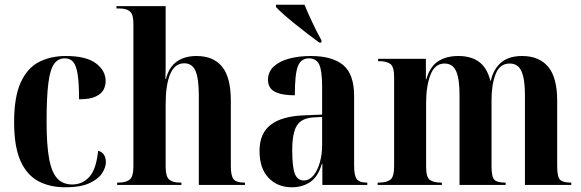

<svg xmlns="http://www.w3.org/2000/svg" viewBox="-20 -786 2470 816"><path d="M257 10Q192 10 143 -16Q94 -42 67 -102.5Q40 -163 40 -267Q40 -374 68 -435.5Q96 -497 145.5 -522.5Q195 -548 260 -548Q346 -548 387.5 -517Q429 -486 429 -441Q429 -423 420.5 -405.5Q412 -388 387.5 -376Q363 -364 316 -364Q316 -432 310 -470Q304 -508 291 -523Q278 -538 255 -538Q227 -538 210 -514.5Q193 -491 185.5 -432.5Q178 -374 178 -268Q178 -169 189 -110.5Q200 -52 224 -27Q248 -2 287 -2Q330 -2 359.5 -34Q389 -66 397 -145Q414 -141 422 -128Q430 -115 430 -97Q430 -75 414 -50Q398 -25 360 -7.5Q322 10 257 10Z M478 0V-10H484Q516 -10 531.5 -23Q547 -36 547 -79V-685Q547 -725 532 -737.5Q517 -750 488 -750H475V-760H684V-540Q684 -518 684 -497Q684 -476 683 -450H685Q698 -501 731.5 -524.5Q765 -548 815 -548Q887 -548 924 -502.5Q961 -457 961 -358V-81Q961 -38 973 -24Q985 -10 1017 -10H1021V0H825V-379Q825 -452 811 -484.5Q797 -517 763 -517Q723 -517 703.5 -471.5Q684 -426 684 -342V-77Q684 -36 699 -23Q714 -10 744 -10H751V0Z M1220 10Q1160 10 1121.5 -30Q1083 -70 1083 -145Q1083 -220 1131.5 -256.5Q1180 -293 1277 -296L1349 -299V-417Q1349 -486 1336.5 -512Q1324 -538 1293 -538Q1259 -538 1246 -504.5Q1233 -471 1233 -381Q1176 -381 1147.5 -396.5Q1119 -412 1119 -446Q1119 -481 1143.5 -503.5Q1168 -526 1209 -537Q1250 -548 1301 -548Q1392 -548 1438.5 -509.5Q1485 -471 1485 -378V-82Q1485 -39 1496.5 -24.5Q1508 -10 1538 -10H1541V0H1350V-90H1348Q1332 -35 1298.5 -12.5Q1265 10 1220 10ZM1271 -19Q1294 -19 1311.5 -39.5Q1329 -60 1339 -94.5Q1349 -129 1349 -169V-289L1312 -287Q1261 -284 1241.5 -252Q1222 -220 1222 -149Q1222 -74 1233.5 -46.5Q1245 -19 1271 -19ZM1337 -605Q1316 -620 1289.5 -640.5Q1263 -661 1236 -682.5Q1209 -704 1187 -723.5Q1165 -743 1153 -756V-766H1274Q1288 -732 1307.5 -690.5Q1327 -649 1346 -615V-605Z M1585 0V-10H1592Q1621 -10 1638 -21.5Q1655 -33 1655 -79V-459Q1655 -503 1638.5 -514.5Q1622 -526 1593 -526H1587V-536H1790V-449H1792Q1806 -501 1840.5 -524.5Q1875 -548 1928 -548Q1982 -548 2016 -523Q2050 -498 2064 -443H2066Q2077 -492 2109.5 -520Q2142 -548 2199 -548Q2271 -548 2309.5 -502.5Q2348 -457 2348 -358V-80Q2348 -34 2360.5 -22Q2373 -10 2405 -10H2408V0H2211V-383Q2211 -449 2196.5 -482.5Q2182 -516 2146 -516Q2104 -516 2086.5 -471.5Q2069 -427 2069 -361V-81Q2069 -34 2081 -22Q2093 -10 2125 -10H2129V0H1933V-383Q1933 -451 1918.5 -483.5Q1904 -516 1869 -516Q1828 -516 1809.5 -468Q1791 -420 1791 -349V-77Q1791 -33 1807 -21.5Q1823 -10 1853 -10H1858V0Z"/></svg>

Font: Noto Serif Display Condensed
Style: Bold
Weight: 700
Width: 3
Designer: Monotype Design Team
Foundry: Monotype Imaging Inc.
Version: Version 2.009